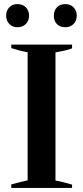

<svg xmlns="http://www.w3.org/2000/svg" viewBox="-20 -918 407 938"><path d="M10 -841Q10 -866 25 -882Q40 -898 65 -898Q91 -898 106.5 -882Q122 -866 122 -841Q122 -817 106.5 -801Q91 -785 65 -785Q41 -785 25.5 -801Q10 -817 10 -841ZM243 -841Q243 -866 258 -882Q273 -898 299 -898Q324 -898 339.5 -882Q355 -866 355 -841Q355 -817 339.5 -801Q324 -785 299 -785Q273 -785 258 -800.5Q243 -816 243 -841ZM35 -17Q67 -26 115 -37V-663Q82 -668 35 -683V-700H332V-682Q314 -674 286.5 -669Q259 -664 251 -662V-36Q282 -31 332 -16V0H35Z"/></svg>

Font: Trirong SemiBold
Style: Regular
Weight: 600
Designer: Katatrad Team
Foundry: CadsonDemak
Version: Version 1.000